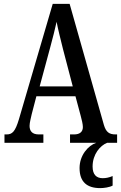

<svg xmlns="http://www.w3.org/2000/svg" viewBox="-20 -734 622 987"><path d="M3 0H203V-43H179C145 -43 132 -61 132 -87C132 -105 140 -131 143 -147L167 -239H368L395 -138C400 -120 406 -95 406 -81C406 -57 391 -43 361 -43H340V0H475C433 14 389 64 389 130C389 202 428 233 495 233C514 233 543 229 559 220V171C540 179 524 182 508 182C476 182 456 164 456 122C456 59 495 14 531 0H582V-43H574C541 -43 525 -55 514 -92L338 -714H251L77 -120C58 -57 43 -43 14 -43H3ZM184 -290 238 -490C251 -538 263 -585 271 -622C278 -584 290 -538 304 -481L354 -290Z"/></svg>

Font: Noto Serif Georgian ExtraCondensed Medium
Style: Regular
Weight: 500
Width: 2
Designer: Monotype Design Team, Akaki Razmadze
Foundry: Google LLC
Version: Version 2.003